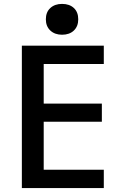

<svg xmlns="http://www.w3.org/2000/svg" viewBox="-20 -964 640 984"><path d="M92 0V-730H512V-636H204V-433H502V-340H204V-94H512V0ZM298 -786Q261 -786 238 -807.5Q215 -829 215 -865Q215 -902 238 -923Q261 -944 298 -944Q336 -944 358.5 -923Q381 -902 381 -865Q381 -829 358.5 -807.5Q336 -786 298 -786Z"/></svg>

Font: M PLUS Code Latin Expanded Medium
Style: Regular
Weight: 500
Width: 7
Designer: Coji Morishita
Foundry: UNDERFOREST DESIGN
Version: Version 1.002; ttfautohint (v1.8.3)